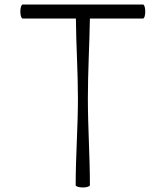

<svg xmlns="http://www.w3.org/2000/svg" viewBox="-20 -820 703 850"><path d="M80 -738H316C317 -620 325 -502 325 -384C325 -256 315 -128 315 0C315 5 329 10 347 10C364 10 378 5 378 0C378 -128 369 -256 369 -384C369 -502 376 -620 378 -738H613C619 -738 623 -751 623 -769C623 -786 619 -800 613 -800H80C75 -800 70 -786 70 -769C70 -751 75 -738 80 -738Z"/></svg>

Font: Nupuram ExtraLight
Style: Regular
Weight: 200
Designer: Santhosh Thottingal (santhosh.thottingal@gmail.com)
Foundry: SMC
Version: Version 1.000